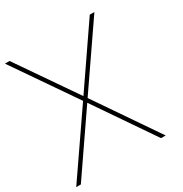

<svg xmlns="http://www.w3.org/2000/svg" viewBox="-184 -940 1028 1080"><g transform="rotate(-30 330.5 -400.0)"><path d="M306 -401 581 -801H551L291 -422L30 -801H0L276 -400L0 1H30L291 -379L551 1H581Z"/></g></svg>

Font: MintSans
Style: ExtraLight
Weight: 200
Version: Version 1.0